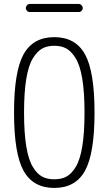

<svg xmlns="http://www.w3.org/2000/svg" viewBox="-20 -925 540 955"><path d="M310.1 -683.6Q285.2 -697.3 250 -697.3Q214.8 -697.3 189.9 -683.6Q165 -669.9 143.6 -635.3Q122.1 -600.6 110.8 -533.2Q99.6 -465.8 99.6 -364.7Q99.6 -263.7 110.8 -196.3Q122.1 -128.9 143.6 -94.2Q165 -59.6 189.9 -46.4Q214.8 -33.2 250 -33.2Q285.2 -33.2 310.1 -46.4Q335 -59.6 356.4 -94.2Q377.9 -128.9 389.2 -196.3Q400.4 -263.7 400.4 -364.7Q400.4 -465.8 389.2 -533.2Q377.9 -600.6 356.4 -635.3Q335 -669.9 310.1 -683.6ZM402.8 -75.7Q355.5 9.8 250 9.8Q144.5 9.8 97.2 -75.7Q49.8 -161.1 49.8 -365.2Q49.8 -569.3 97.2 -654.8Q144.5 -740.2 250 -740.2Q355.5 -740.2 402.8 -654.8Q450.2 -569.3 450.2 -365.2Q450.2 -161.1 402.8 -75.7ZM127.9 -905.3H372.1Q379.9 -905.3 385.7 -898.9Q391.6 -892.6 391.6 -884.8Q391.6 -877 385.7 -871.1Q379.9 -865.2 372.1 -865.2H127.9Q120.1 -865.2 114.3 -871.1Q108.4 -877 108.4 -884.8Q108.4 -892.6 114.3 -898.9Q120.1 -905.3 127.9 -905.3Z"/></svg>

Font: Rounded-L Mgen+ 1mn light
Style: Regular
Weight: 200
Designer: [Source Han Sans]
Ryoko NISHIZUKA  (kana & ideographs); Paul D. Hunt (Latin, Greek & Cyrillic); Wenlong ZHANG  (bopomofo
Version: Version 1.059.20150602